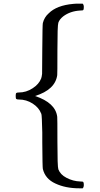

<svg xmlns="http://www.w3.org/2000/svg" viewBox="-20 -770 540 1040"><path d="M428 250H410Q335 250 280 224Q225 199 212 145Q210 137 209 0V-53Q207 -145 204 -153L203 -155Q191 -187 157 -209Q123 -231 82 -231Q71 -231 68 -234Q65 -237 65 -250Q65 -263 68 -266Q71 -269 82 -269Q122 -269 157 -292Q191 -314 203 -345Q206 -353 208 -370Q208 -422 209 -501Q210 -638 212 -645Q220 -677 244 -698Q287 -741 377 -749Q383 -749 391 -750H408H428Q434 -744 434 -732Q434 -719 431 -716Q430 -713 415 -713Q360 -710 322 -681Q302 -665 296 -647Q291 -632 291 -499Q291 -367 290 -363Q279 -284 170 -250Q281 -213 290 -137Q291 -133 291 -1Q291 132 296 147Q307 176 340 193Q376 212 415 213Q430 213 431 216Q434 219 434 231Q434 244 428 250Z"/></svg>

Font: KaTeX_Main
Style: Regular
Weight: 400
Version: Version